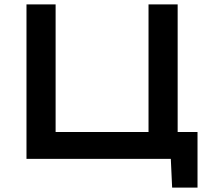

<svg xmlns="http://www.w3.org/2000/svg" viewBox="-20 -720 945 870"><path d="M100 0V-700H232V-122H653V-700H785V-122H875V130H760L754 0Z"/></svg>

Font: Science Gothic
Style: Regular
Weight: 400
Designer: Thomas Phinney, Vassil Kateliev, Brandon Buerkle
Foundry: Font Detective LLC
Version: Version 1.018